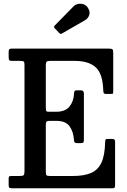

<svg xmlns="http://www.w3.org/2000/svg" viewBox="-20 -1011 683 1031"><path d="M87 -684H45Q32 -684 29.2 -688.5Q26.5 -693 26.5 -705V-730.5Q26.5 -743 29.8 -746.5Q33 -750 45 -750H562Q579 -750 583.5 -746.5Q588 -743 588 -726V-526.5Q588 -514 587.2 -510.2Q586.5 -506.5 573.5 -506.5H550.5Q539.5 -506.5 537.2 -511.2Q535 -516 534.5 -525.5Q532 -615 494 -649.5Q456 -684 382 -684H249Q235.5 -684 230.8 -680Q226 -676 226 -661.5V-434Q226 -422 228 -416.5Q230 -411 238.5 -411H283Q330 -411 352.8 -438.5Q375.5 -466 377.5 -508.5Q378 -519 381 -522.5Q384 -526 391.5 -526H413.5Q430.5 -526 430.5 -509.5V-262.5Q430.5 -250.5 427.8 -246.5Q425 -242.5 413.5 -242.5H392Q386 -242.5 381.8 -245.8Q377.5 -249 377 -260.5Q374.5 -303 353.8 -332.5Q333 -362 282.5 -362H243.5Q233 -362 229.5 -357.5Q226 -353 226 -339V-88Q226 -73.5 229.8 -69.8Q233.5 -66 248.5 -66H372Q431.5 -66 469 -82.2Q506.5 -98.5 524.8 -137.8Q543 -177 544.5 -247Q544.5 -258 547 -261.5Q549.5 -265 558.5 -265H579Q589.5 -265 593.8 -262.2Q598 -259.5 598 -248.5V-17.5Q598 -6 595.2 -3Q592.5 0 581.5 0H47Q35.5 0 31 -2.8Q26.5 -5.5 26.5 -18V-52Q26.5 -62.5 30.2 -64.2Q34 -66 44.5 -66H85Q103 -66 107.2 -70.5Q111.5 -75 111.5 -93V-663Q111.5 -678 107 -681Q102.5 -684 87 -684ZM297 -835 274.5 -858.5Q266.5 -867 274.5 -874.5L375 -977Q390 -992.5 414.8 -990.8Q439.5 -989 451.5 -970Q465.5 -948.5 459.2 -930.2Q453 -912 437.5 -903L316 -833Q309.5 -829 306 -829Q302.5 -829 297 -835Z"/></svg>

Font: Besley* Narrow Medium
Style: Regular
Weight: 500
Width: 4
Designer: Owen Earl
Foundry: indestructible type*
Version: Version 3.000; ttfautohint (v1.8.3)